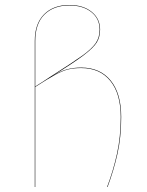

<svg xmlns="http://www.w3.org/2000/svg" viewBox="-20 -753 593 773"><path d="M468 -282Q468 -201 453 -134Q438 -67 413 0H411Q436 -66 451 -134Q466 -202 466 -282Q466 -376 424 -427.5Q382 -479 307 -479Q277 -479 254.5 -473.5Q232 -468 203.5 -452.5Q175 -437 122 -403V0H120V-588Q120 -658 157.5 -695.5Q195 -733 259 -733Q315 -733 349 -705.5Q383 -678 383 -634Q383 -604 369.5 -582Q356 -560 315.5 -529.5Q275 -499 189 -446Q222 -466 248.5 -473.5Q275 -481 307 -481Q383 -481 425.5 -429Q468 -377 468 -282ZM149 -422 181 -443Q275 -503 312 -529.5Q349 -556 365 -579Q381 -602 381 -634Q381 -678 347.5 -704.5Q314 -731 259 -731Q196 -731 159 -694.5Q122 -658 122 -588V-405Z"/></svg>

Font: FiraGO Two
Style: Regular
Weight: 100
Designer: bBox Type
Foundry: bBox Type GmbH
Version: Version 1.001